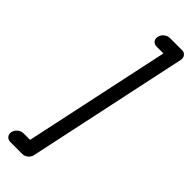

<svg xmlns="http://www.w3.org/2000/svg" viewBox="-358 -843 955 955"><g transform="rotate(45 120.0 -365.5)"><path d="M42 21 207 -752H160Q143 -752 134 -763Q125 -774 129 -791Q132 -806 145.5 -817.5Q159 -829 176 -829H262Q277 -829 285.5 -817.5Q294 -806 291 -791L110 59Q107 76 93.5 87Q80 98 65 98H-19Q-36 98 -45 87Q-54 76 -51 59Q-47 43 -33.5 32Q-20 21 -3 21Z"/></g></svg>

Font: VDS Compensated
Style: Light Italic
Weight: 300
Italic angle: -12°
Designer: artmaker
Foundry: artmaker
Version: Version 1.000 2012 initial release